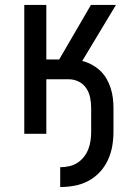

<svg xmlns="http://www.w3.org/2000/svg" viewBox="-20 -540 540 775"><path d="M223 215V135Q241 135 259 131Q277 127 292 117.5Q307 108 318.5 93.5Q330 79 336.5 62Q343 45 345.5 27.5Q348 10 348 -8V-104Q348 -124 344 -145Q340 -166 328.5 -183.5Q317 -201 298 -210.5Q279 -220 258 -220H167V0H78V-520H167V-300H219L347 -520H448L312 -294Q332 -289 350.5 -279Q369 -269 384 -255Q399 -241 409.5 -223Q420 -205 426.5 -185Q433 -165 435.5 -144.5Q438 -124 438 -104V-8Q438 21 433 50Q428 79 415.5 106Q403 133 383 154.5Q363 176 337 190Q311 204 281.5 209.5Q252 215 223 215Z"/></svg>

Font: Iosevka Term Curly Medium
Style: Regular
Weight: 500
Designer: Belleve Invis
Foundry: Belleve Invis
Version: Version 32.3.0